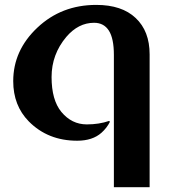

<svg xmlns="http://www.w3.org/2000/svg" viewBox="-20 -567 716 787"><path d="M593.3 200.2H446.8V-341.8Q446.8 -409.2 426.3 -441.4Q405.8 -473.6 365.7 -473.6Q301.3 -473.6 252 -416Q191.4 -344.2 191.4 -251Q191.4 -157.2 231.4 -108.4Q273.9 -57.1 335.9 -57.1Q385.7 -57.1 427.2 -71.3L430.7 -67.9Q418 -42.5 396 -22.9Q359.4 9.8 296.4 9.8Q176.3 9.8 98.1 -69.3Q34.2 -134.3 34.2 -234.4Q34.2 -360.4 133.1 -453.6Q231.9 -546.9 374.5 -546.9Q479.5 -546.9 536.1 -493.2Q593.3 -439.5 593.3 -344.2Z"/></svg>

Font: Klaudia
Style: Bold
Weight: 700
Designer: Wojciech Kalinowski "wmk69" (wmk69@o2.pl)
Foundry: Wojciech Kalinowski "wmk69" (wmk69@o2.pl)
Version: Version 3.1.0; 2021-05-10